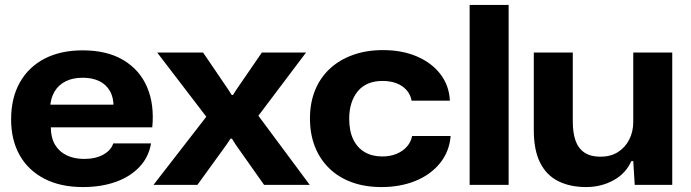

<svg xmlns="http://www.w3.org/2000/svg" viewBox="-20 -749 2800 778"><path d="M316 9Q225 9 159.5 -25Q94 -59 59.5 -120.5Q25 -182 25 -265Q25 -352 60.5 -415Q96 -478 161 -511.5Q226 -545 315 -545Q414 -545 480 -505.5Q546 -466 576 -396Q606 -326 597 -233H186Q186 -191 203 -162.5Q220 -134 250.5 -119.5Q281 -105 321 -105Q367 -105 398.5 -122.5Q430 -140 439 -168H592Q583 -113 545.5 -73Q508 -33 449 -12Q390 9 316 9ZM183 -313 174 -325H451L440 -313Q441 -353 425.5 -380Q410 -407 382 -420.5Q354 -434 315 -434Q275 -434 246 -419.5Q217 -405 201 -378Q185 -351 183 -313Z M602 0 816 -276 617 -536H803L905 -386L919 -364H924L938 -386L1041 -536H1220L1027 -280L1235 0H1050L935 -163L920 -187H914L898 -163L780 0Z M1526 9Q1459 9 1405.5 -10.5Q1352 -30 1314 -67Q1276 -104 1256 -155Q1236 -206 1236 -269Q1236 -333 1257 -384Q1278 -435 1317 -471Q1356 -507 1410.5 -526.5Q1465 -546 1532 -546Q1610 -546 1670 -520Q1730 -494 1765 -448Q1800 -402 1803 -341H1648Q1643 -367 1626.5 -385Q1610 -403 1585.5 -412Q1561 -421 1530 -421Q1497 -421 1472 -410.5Q1447 -400 1430 -379.5Q1413 -359 1404 -331Q1395 -303 1395 -268Q1395 -218 1411.5 -184Q1428 -150 1458 -132.5Q1488 -115 1529 -115Q1561 -115 1586.5 -125.5Q1612 -136 1628.5 -154.5Q1645 -173 1650 -198H1806Q1801 -135 1763 -88Q1725 -41 1663.5 -16Q1602 9 1526 9Z M1883 0V-729H2041V0Z M2355 9Q2290 9 2242 -15Q2194 -39 2168.5 -90Q2143 -141 2143 -221V-536H2301V-256Q2301 -211 2312 -179.5Q2323 -148 2348 -131Q2373 -114 2413 -114Q2454 -114 2483.5 -132.5Q2513 -151 2529.5 -183Q2546 -215 2546 -255V-536H2704V0H2552L2546 -96H2538Q2516 -46 2466 -18.5Q2416 9 2355 9Z"/></svg>

Font: Mona Sans SemiExpanded
Style: Bold
Weight: 700
Width: 6
Designer: Deni Anggara
Foundry: GitHub
Version: Version 2.000